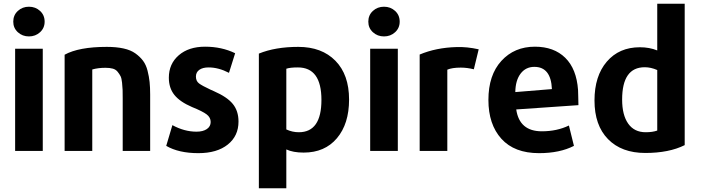

<svg xmlns="http://www.w3.org/2000/svg" viewBox="-20 -800 3761 1028"><path d="M219 -684Q219 -650 194.5 -627.5Q170 -605 135 -605Q100 -605 75.5 -627.5Q51 -650 51 -684Q51 -719 75.5 -741.5Q100 -764 135 -764Q170 -764 194.5 -741.5Q219 -719 219 -684ZM209 8H61V-539H209Z M784 8H637V-271Q637 -303 636.5 -318.5Q636 -334 633.5 -357.5Q631 -381 625.5 -392Q620 -403 610 -415.5Q600 -428 584 -432.5Q568 -437 545 -437Q505 -437 474 -428V8H326V-507Q402 -549 552 -549Q603 -549 641.5 -540.5Q680 -532 705 -514Q730 -496 746 -474.5Q762 -453 770 -421.5Q778 -390 781 -361Q784 -332 784 -293Z M1257 -149Q1257 -72 1199.5 -26Q1142 20 1042 20Q937 20 870 -19L903 -130Q967 -95 1032 -95Q1067 -95 1087.5 -109Q1108 -123 1108 -147Q1108 -171 1086.5 -187.5Q1065 -204 1008 -227Q943 -255 913.5 -292Q884 -329 884 -384Q884 -458 937 -504Q990 -550 1078 -550Q1167 -550 1239 -515L1206 -410Q1150 -439 1097 -439Q1065 -439 1047 -426Q1029 -413 1029 -390Q1029 -366 1045.5 -353.5Q1062 -341 1107 -320Q1119 -315 1125 -312Q1196 -281 1226.5 -243.5Q1257 -206 1257 -149Z M1849 -267Q1849 -137 1784 -60Q1719 17 1606 17Q1549 17 1513 0V208H1366V-513Q1454 -549 1577 -549Q1703 -549 1776 -474.5Q1849 -400 1849 -267ZM1701 -265Q1701 -439 1575 -439Q1533 -439 1513 -432V-107Q1545 -92 1580 -92Q1701 -92 1701 -265Z M2120 -684Q2120 -650 2095.5 -627.5Q2071 -605 2036 -605Q2001 -605 1976.5 -627.5Q1952 -650 1952 -684Q1952 -719 1976.5 -741.5Q2001 -764 2036 -764Q2071 -764 2095.5 -741.5Q2120 -719 2120 -684ZM2110 8H1962V-539H2110Z M2543 -536Q2535 -501 2517 -429Q2481 -438 2447 -438Q2401 -438 2375 -427V8H2227V-508Q2315 -545 2424 -548Q2480 -550 2543 -536Z M3077 -237 2744 -214Q2761 -97 2881 -97Q2962 -97 3026 -128L3053 -19Q2977 20 2866 20Q2734 20 2664.5 -57Q2595 -134 2595 -265Q2595 -398 2664.5 -474Q2734 -550 2844 -550Q2946 -550 3006.5 -490.5Q3067 -431 3075 -318Q3075 -309 3076 -283Q3077 -257 3077 -237ZM2935 -323Q2930 -442 2841 -442Q2795 -442 2767.5 -406Q2740 -370 2739 -307Z M3646 -23Q3562 19 3435 19Q3308 19 3235.5 -55Q3163 -129 3163 -262Q3163 -393 3229 -470Q3295 -547 3406 -547Q3457 -547 3499 -530V-780H3646ZM3499 -101V-425Q3465 -440 3432 -440Q3311 -440 3311 -267Q3311 -184 3343.5 -138Q3376 -92 3437 -92Q3474 -92 3499 -101Z"/></svg>

Font: Repo
Style: Bold
Weight: 700
Designer: Stefan Peev
Foundry: Context Ltd
Version: Version 001.000